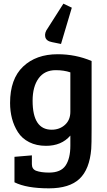

<svg xmlns="http://www.w3.org/2000/svg" viewBox="-20 -814 584 1048"><path d="M247 214Q125 214 59 181V42L154 34V82Q154 109 177 118Q204 128 248 128Q312 128 338 89.5Q364 51 364 -19V-74Q316 -18 231 -18Q179 -18 139.5 -38Q100 -58 78 -92.5Q56 -127 45.5 -167Q35 -207 35 -252Q35 -383 106 -450.5Q177 -518 295 -518Q393 -518 480 -481V-110Q480 -25 478 -1Q469 110 414 162Q359 214 247 214ZM364 -204V-419Q329 -431 284 -431Q223 -431 190.5 -386Q158 -341 158 -264Q158 -106 262 -106Q305 -106 334.5 -132.5Q364 -159 364 -204ZM372 -772 313 -574 264 -584Q232 -590 227 -612.5Q222 -635 240 -659L326 -794Z"/></svg>

Font: Bree Serif
Style: Regular
Weight: 400
Designer: Veronika Burian, Jos Scaglione
Foundry: TypeTogether
Version: Version 1.001